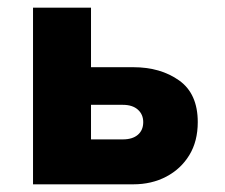

<svg xmlns="http://www.w3.org/2000/svg" viewBox="-20 -480 585 500"><path d="M66 -460H217V-305H327Q398 -305 446.5 -270.5Q495 -236 495 -162Q495 -112 473 -76Q451 -40 413 -20Q375 0 327 0H66ZM300 -207H217V-117H300Q325 -117 339 -129Q353 -141 353 -162Q353 -182 339 -194.5Q325 -207 300 -207Z"/></svg>

Font: Jost*
Style: Bold
Weight: 700
Version: Version 3.7